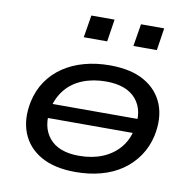

<svg xmlns="http://www.w3.org/2000/svg" viewBox="-80 -791 886 880"><g transform="rotate(10 363.0 -350.5)"><path d="M327 9Q229 9 166 -27Q103 -63 78 -127Q53 -191 70 -273Q82 -328 111 -370Q140 -412 183 -441Q226 -470 281 -485Q336 -500 399 -500Q498 -500 560.5 -464Q623 -428 648 -365Q673 -302 656 -219Q644 -165 615 -122.5Q586 -80 543.5 -50.5Q501 -21 446 -6Q391 9 327 9ZM330 -67Q391 -67 438.5 -86.5Q486 -106 517.5 -142.5Q549 -179 560 -232Q579 -319 535 -371.5Q491 -424 395 -424Q335 -424 287 -405Q239 -386 208 -349Q177 -312 165 -260Q148 -172 191.5 -119.5Q235 -67 330 -67ZM131 -213 142 -280H594L583 -213ZM489 -606 506 -710H614L598 -606ZM258 -606 275 -710H383L367 -606Z"/></g></svg>

Font: Nunito Sans 10pt Expanded Medium
Style: Italic
Weight: 500
Width: 7
Italic angle: -9°
Designer: Vernon Adams
Foundry: Vernon Adams
Version: Version 3.101;gftools[0.9.27]